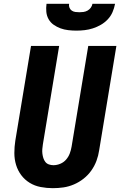

<svg xmlns="http://www.w3.org/2000/svg" viewBox="-20 -975 640 1003"><path d="M256 8Q224 8 192.5 2Q161 -4 135 -20Q109 -36 91 -60Q73 -84 64 -113.5Q55 -143 55 -175.5Q55 -208 60 -240L142 -735H289L204 -221Q202 -208 201 -196Q200 -184 201.5 -172Q203 -160 206.5 -149Q210 -138 217 -129Q224 -120 235.5 -116Q247 -112 259 -112Q277 -112 295 -119.5Q313 -127 325.5 -141.5Q338 -156 344.5 -173.5Q351 -191 354 -209L441 -735H588L498 -190Q494 -162 484 -135Q474 -108 457 -84Q440 -60 416.5 -41.5Q393 -23 366 -11.5Q339 0 311.5 4Q284 8 256 8ZM379 -815Q358 -815 336.5 -817.5Q315 -820 296 -827Q277 -834 260.5 -845.5Q244 -857 234 -874.5Q224 -892 222 -913Q220 -934 223 -955H341Q339 -944 343 -934.5Q347 -925 355 -919.5Q363 -914 373.5 -912.5Q384 -911 395 -911Q405 -911 416 -912.5Q427 -914 437 -919.5Q447 -925 454 -934.5Q461 -944 463 -955H581Q577 -933 568 -912Q559 -891 543 -874Q527 -857 507 -845.5Q487 -834 465.5 -827Q444 -820 422 -817.5Q400 -815 379 -815Z"/></svg>

Font: Iosevka Curly Heavy Extended
Style: Italic
Weight: 900
Width: 7
Italic angle: -9°
Monospace: yes
Designer: Belleve Invis
Foundry: Belleve Invis
Version: Version 11.1.0; ttfautohint (v1.8.3)